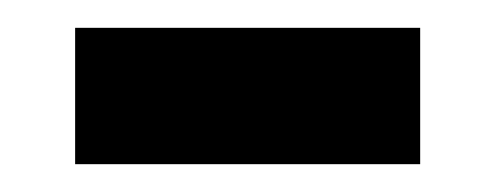

<svg xmlns="http://www.w3.org/2000/svg" viewBox="-20 -313 355 138"><path d="M34 -293H282V-195H34Z"/></svg>

Font: Grenze Gotisch ExtraBold
Style: Regular
Weight: 800
Designer: Renata Polastri
Foundry: Omnibus-Type
Version: Version 1.001